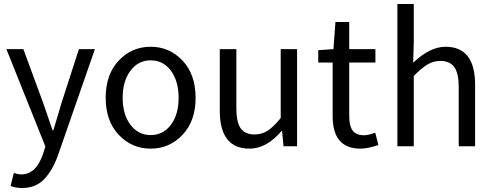

<svg xmlns="http://www.w3.org/2000/svg" viewBox="-20 -732 2471 961"><path d="M90 209Q60 209 33 199L49 134Q72 141 86 141Q161 141 196 37L207 1L12 -486H97L196 -217Q216 -161 243 -80H247Q255 -106 270 -156Q285 -206 288 -217L375 -486H455L272 40Q244 120 201.5 164.5Q159 209 90 209Z M509 -242Q509 -360 574.5 -429Q640 -498 734 -498Q828 -498 893.5 -429Q959 -360 959 -242Q959 -126 893.5 -57Q828 12 734 12Q640 12 574.5 -57Q509 -126 509 -242ZM734 -56Q797 -56 835.5 -107.5Q874 -159 874 -242Q874 -326 835.5 -378Q797 -430 734 -430Q672 -430 633 -378Q594 -326 594 -242Q594 -159 633 -107.5Q672 -56 734 -56Z M1229 12Q1080 12 1080 -178V-486H1163V-189Q1163 -121 1184.5 -90Q1206 -59 1254 -59Q1291 -59 1320 -78Q1349 -97 1385 -141V-486H1467V0H1399L1392 -76H1389Q1314 12 1229 12Z M1784 12Q1645 12 1645 -150V-419H1573V-481L1649 -486L1659 -622H1728V-486H1859V-419H1728V-149Q1728 -102 1745 -78.5Q1762 -55 1803 -55Q1823 -55 1858 -68L1874 -6Q1820 12 1784 12Z M1969 0V-712H2051V-518L2048 -418Q2132 -498 2210 -498Q2358 -498 2358 -308V0H2276V-297Q2276 -365 2254 -396Q2232 -427 2184 -427Q2149 -427 2120 -409.5Q2091 -392 2051 -352V0Z"/></svg>

Font: Toshiba Sans
Style: Regular
Weight: 400
Designer: Paul D. Hunt
Foundry: Toshiba Corporation
Version: Version 2.020;PS 2.0;hotconv 1.0.86;makeotf.lib2.5.63406